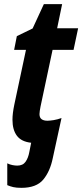

<svg xmlns="http://www.w3.org/2000/svg" viewBox="-20 -681 396 924"><path d="M83 223Q59 223 44 219.5Q29 216 15 210V105Q27 111 40 113.5Q53 116 63 116Q90 116 103 97.5Q116 79 121 51L130 6Q83 1 61.5 -27.5Q40 -56 40 -105Q40 -135 49 -178L105 -441H48L61 -507L137 -544L191 -661H279L255 -545H356L334 -441H233L175 -168Q173 -157 171.5 -148Q170 -139 170 -132Q170 -115 180 -107.5Q190 -100 208 -100Q220 -100 238.5 -103Q257 -106 276 -113L234 80Q221 144 188 183.5Q155 223 83 223Z"/></svg>

Font: Noto Sans Condensed
Style: Bold Italic
Weight: 700
Width: 3
Italic angle: -12°
Designer: Monotype Design Team
Foundry: Monotype Imaging Inc.
Version: Version 2.013; ttfautohint (v1.8.4.7-5d5b)